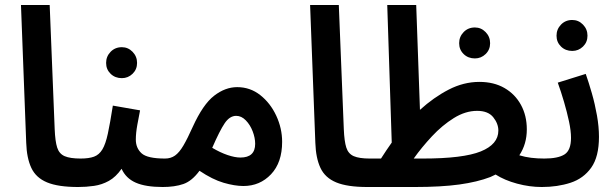

<svg xmlns="http://www.w3.org/2000/svg" viewBox="-20 -744 2469 769"><path d="M293 5Q213 5 168.5 -13.5Q124 -32 105.5 -71.5Q87 -111 85 -172L64 -724H179L199 -227Q201 -178 209 -153Q217 -128 239 -118.5Q261 -109 303 -109Q333 -109 346.5 -93.5Q360 -78 360 -54Q360 -29 342.5 -12Q325 5 293 5Z M293 5 303 -109Q336 -109 356.5 -116.5Q377 -124 390 -145.5Q403 -167 412 -209Q421 -251 432 -321L541 -302Q536 -277 530 -244Q524 -211 524 -185Q524 -151 547 -130Q570 -109 641 -109Q671 -109 684.5 -93.5Q698 -78 698 -54Q698 -29 681 -12Q664 5 632 5Q563 5 523.5 -12.5Q484 -30 467 -68Q444 -35 416 -19.5Q388 -4 356.5 0.5Q325 5 293 5ZM468 -431Q441 -431 423 -448.5Q405 -466 405 -492Q405 -518 423 -536.5Q441 -555 468 -555Q493 -555 511 -536.5Q529 -518 529 -492Q529 -466 511 -448.5Q493 -431 468 -431Z M631 5 641 -109Q664 -109 681 -121Q698 -133 714.5 -161Q731 -189 752 -236Q793 -326 837.5 -360.5Q882 -395 930 -395Q982 -395 1022.5 -363Q1063 -331 1086.5 -280.5Q1110 -230 1110 -176Q1110 -93 1065.5 -46Q1021 1 955 1Q920 1 875.5 -12Q831 -25 779 -60Q749 -19 714.5 -7Q680 5 631 5ZM926 -280Q900 -280 880 -250.5Q860 -221 830 -152Q862 -133 891.5 -123Q921 -113 943 -113Q1002 -113 1002 -168Q1002 -192 992 -218Q982 -244 964.5 -262Q947 -280 926 -280Z M1451 5Q1371 5 1326.5 -13.5Q1282 -32 1263.5 -71.5Q1245 -111 1243 -172L1222 -724H1337L1357 -227Q1359 -178 1367 -153Q1375 -128 1397 -118.5Q1419 -109 1461 -109Q1491 -109 1504.5 -93.5Q1518 -78 1518 -54Q1518 -29 1500.5 -12Q1483 5 1451 5Z M1451 5 1461 -109H1506Q1527 -142 1549 -173L1531 -724H1647L1662 -304Q1717 -354 1777 -385Q1837 -416 1900 -416Q1958 -416 2000.5 -391.5Q2043 -367 2066.5 -324Q2090 -281 2090 -226Q2090 -167 2060 -122Q2083 -115 2107.5 -112Q2132 -109 2160 -109Q2189 -109 2203 -93.5Q2217 -78 2217 -54Q2217 -29 2199.5 -12Q2182 5 2150 5Q2101 5 2051 -8.5Q2001 -22 1965 -45Q1955 -40 1944 -35Q1892 -15 1819.5 -5Q1747 5 1641 5ZM1891 -300Q1844 -300 1797.5 -271Q1751 -242 1710 -198Q1669 -154 1637 -109H1673Q1835 -109 1905.5 -137.5Q1976 -166 1976 -221Q1976 -249 1955.5 -274.5Q1935 -300 1891 -300ZM1882 -510Q1855 -510 1837 -527.5Q1819 -545 1819 -571Q1819 -597 1837 -615.5Q1855 -634 1882 -634Q1907 -634 1925 -615.5Q1943 -597 1943 -571Q1943 -545 1925 -527.5Q1907 -510 1882 -510Z M2150 5 2160 -109Q2215 -109 2241 -125.5Q2267 -142 2267 -192Q2267 -220 2259 -257.5Q2251 -295 2239 -336Q2227 -377 2214 -413L2326 -448Q2338 -414 2350.5 -370.5Q2363 -327 2371 -281.5Q2379 -236 2379 -196Q2379 -116 2348 -72.5Q2317 -29 2265 -12Q2213 5 2150 5ZM2272 -540Q2245 -540 2227 -557.5Q2209 -575 2209 -601Q2209 -627 2227 -645.5Q2245 -664 2272 -664Q2297 -664 2315 -645.5Q2333 -627 2333 -601Q2333 -575 2315 -557.5Q2297 -540 2272 -540Z"/></svg>

Font: Noto Sans Arabic UI SmCn SmBd
Style: Regular
Weight: 600
Width: 4
Designer: Monotype Design Team, Nadine Chahine and Nizar Qandah
Foundry: Monotype Imaging Inc.
Version: Version 2.010; ttfautohint (v1.8.4.7-5d5b)